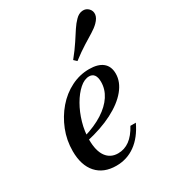

<svg xmlns="http://www.w3.org/2000/svg" viewBox="-168 -760 774 863"><g transform="rotate(-30 219.0 -329.0)"><path d="M180.6 11.3Q115.3 11.3 79 -29.4Q42.7 -70.2 42.7 -143.5Q42.7 -200 62.9 -250.8Q83.1 -301.6 117.3 -341.5Q151.6 -381.5 196.4 -404Q241.1 -426.6 290.3 -426.6Q336.3 -426.6 360.5 -406.9Q384.7 -387.1 384.7 -349.2Q384.7 -306.5 352.4 -267.3Q320.2 -228.2 261.3 -198Q202.4 -167.7 121.8 -150L122.6 -174.2Q182.3 -191.9 223.8 -218.5Q265.3 -245.2 287.1 -278.6Q308.9 -312.1 308.9 -350Q308.9 -374.2 300 -386.3Q291.1 -398.4 274.2 -398.4Q249.2 -398.4 224.2 -376.2Q199.2 -354 178.2 -317.7Q157.3 -281.5 144.8 -237.9Q132.3 -194.4 132.3 -150.8Q132.3 -93.5 154 -63.3Q175.8 -33.1 215.3 -33.1Q248.4 -33.1 275.4 -52.8Q302.4 -72.6 324.2 -112.9H352.4Q323.4 -51.6 279.8 -20.2Q236.3 11.3 180.6 11.3ZM263.7 -483.9 249.2 -497.6Q279 -534.7 297.6 -563.3Q316.1 -591.9 330.2 -613.3Q344.4 -634.7 358.9 -649.2Q375.8 -666.9 395.2 -668.5Q414.5 -670.2 427.4 -656.5Q439.5 -643.5 437.5 -625.8Q435.5 -608.1 416.9 -589.5Q402.4 -575 380.6 -561.7Q358.9 -548.4 330.2 -530.6Q301.6 -512.9 263.7 -483.9Z"/></g></svg>

Font: Playfair 5pt SemiExpanded Light Medium
Style: Italic
Weight: 500
Italic angle: -15.6°
Version: Version 2.001;gftools[0.9.30]